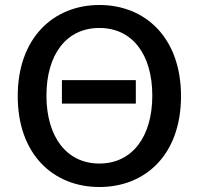

<svg xmlns="http://www.w3.org/2000/svg" viewBox="-20 -731 794 769"><path d="M524 -316H228V-410H524ZM705 -346C705 -112 563 18 378 18C194 18 51 -112 51 -346C51 -580 195 -711 378 -711C562 -711 705 -580 705 -346ZM590 -348C590 -513 510 -619 378 -619C246 -619 166 -513 166 -348C166 -184 246 -76 378 -76C510 -76 590 -184 590 -348Z"/></svg>

Font: Repo Medium
Style: Regular
Weight: 500
Designer: Stefan Peev
Foundry: Context Ltd
Version: Version 1.502